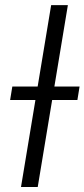

<svg xmlns="http://www.w3.org/2000/svg" viewBox="-20 -748 338 768"><path d="M251.5 -727.5 130.9 0H64L184.6 -727.5ZM20.5 -348.1 29.3 -401.9H298.3L289.6 -348.1Z"/></svg>

Font: Inter 28pt Light
Style: Italic
Weight: 300
Italic angle: -9.3988°
Designer: Rasmus Andersson
Foundry: rsms
Version: Version 4.001;git-66647c0bb